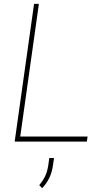

<svg xmlns="http://www.w3.org/2000/svg" viewBox="-20 -731 543 991"><path d="M55.7 0ZM84.5 -26.4H432.1L428.2 0H55.7L155.8 -710.9H180.7ZM253.4 122.1Q248 160.6 233.2 189.9Q218.3 219.2 197.3 240.2L182.6 224.6Q202.1 201.2 213.1 178Q224.1 154.8 229 123L234.4 84.5H258.8Z"/></svg>

Font: Robert Sans Thin
Style: Italic
Weight: 100
Italic angle: -8°
Designer: Christian Robertson (extended by Adam Twardoch)
Foundry: Google
Version: Version 12.135;April 2, 2019;FontCreator 11.5.0.2425 64-bit;